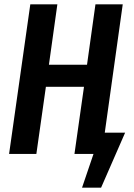

<svg xmlns="http://www.w3.org/2000/svg" viewBox="-20 -711 621 887"><path d="M464 -98H558L447 156H359L412 0H324L368 -310H192L148 0H22L120 -691H245L206 -412H382L421 -691H547Z"/></svg>

Font: Fira Sans Extra Condensed Medium
Style: Italic
Weight: 500
Width: 3
Italic angle: -8°
Designer: Carrois Corporate & Edenspiekermann AG
Foundry: Carrois Corporate GbR & Edenspiekermann AG
Version: Version 4.203